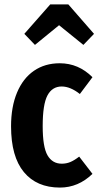

<svg xmlns="http://www.w3.org/2000/svg" viewBox="-20 -832 445 868"><path d="M398 -483 341 -407Q298 -441 259 -441Q216 -441 194.5 -400.5Q173 -360 173 -262Q173 -167 195 -129.5Q217 -92 259 -92Q280 -92 298 -99.5Q316 -107 338 -124L398 -46Q334 16 251 16Q146 16 88 -54Q30 -124 30 -261Q30 -349 57 -413.5Q84 -478 133.5 -512Q183 -546 250 -546Q335 -546 398 -483ZM90 -679 207 -812H289L405 -679L357 -629L247 -718L138 -629Z"/></svg>

Font: Fira Sans Compressed SemiBold
Style: Regular
Weight: 600
Width: 1
Designer: bBox Type GmbH & Carrois Corporate GbR & Edenspiekermann AG
Foundry: bBox Type GmbH & Carrois Corporate GbR & Edenspiekermann AG
Version: Version 4.301